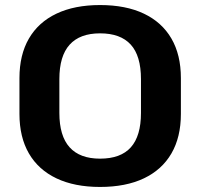

<svg xmlns="http://www.w3.org/2000/svg" viewBox="-20 -730 793 760"><path d="M376 10Q275 10 203.5 -24Q132 -58 94.5 -122.5Q57 -187 57 -279V-421Q57 -513 94.5 -577.5Q132 -642 203.5 -676Q275 -710 376 -710Q478 -710 549.5 -676Q621 -642 658.5 -577.5Q696 -513 696 -421V-279Q696 -187 658.5 -122.5Q621 -58 549.5 -24Q478 10 376 10ZM376 -102Q458 -102 498 -147Q538 -192 538 -283V-417Q538 -509 497.5 -553.5Q457 -598 376 -598Q296 -598 255.5 -553Q215 -508 215 -417V-283Q215 -192 255.5 -147Q296 -102 376 -102Z"/></svg>

Font: Pathway Extreme 8pt Thin 12pt
Style: Bold
Weight: 700
Version: Version 1.001;gftools[0.9.26]